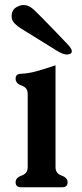

<svg xmlns="http://www.w3.org/2000/svg" viewBox="-20 -746 331 775"><path d="M204.1 -482.4V-71.3Q204.1 -45.9 228.5 -37.4Q252.9 -28.8 252.9 -10.3Q252.9 9.8 231 9.8H65.4Q43 9.8 43 -10.3Q43 -28.8 67.4 -37.4Q91.8 -45.9 91.8 -71.3V-367.2Q91.8 -392.1 67.4 -400.6Q43 -409.2 43 -428.2Q43 -448.2 64.9 -448.2Q95.2 -449.7 125.7 -458Q156.2 -466.3 204.1 -482.4ZM210 -541 63.5 -631.8Q50.8 -639.6 38.8 -651.6Q26.9 -663.6 26.9 -680.2Q26.9 -709.5 52.7 -720.2Q63.5 -725.6 75.2 -725.6Q89.4 -725.6 102.5 -717.8Q115.7 -709.5 147.7 -676.3Q179.7 -643.1 191.9 -630.9L250 -570.3Q270 -549.8 270 -539.6Q270 -528.3 256.3 -526.9Q254.4 -525.9 250.5 -525.9Q234.4 -525.9 210 -541Z"/></svg>

Font: Caudex
Style: Bold
Weight: 700
Version: Version 1.01